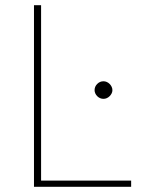

<svg xmlns="http://www.w3.org/2000/svg" viewBox="-20 -723 560 743"><path d="M487.5 -24V0H111.5V-703H139V-24ZM415 -374Q415 -367.5 412 -361.5Q409 -355.5 404.2 -350.8Q399.5 -346 393.2 -343.2Q387 -340.5 380.5 -340.5Q373.5 -340.5 367.2 -343.2Q361 -346 356.2 -350.8Q351.5 -355.5 348.8 -361.5Q346 -367.5 346 -374Q346 -388 356.2 -398.2Q366.5 -408.5 380.5 -408.5Q387 -408.5 393.2 -405.8Q399.5 -403 404.2 -398.2Q409 -393.5 412 -387.2Q415 -381 415 -374Z"/></svg>

Font: Lato 2
Style: Regular
Weight: 200
Designer: Lukasz Dziedzic with Adam Twardoch and Botio Nikoltchev
Foundry: tyPoland Lukasz Dziedzic
Version: Version 2.015; 2015-08-06; http://www.latofonts.com/